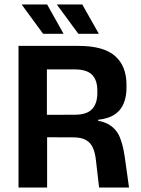

<svg xmlns="http://www.w3.org/2000/svg" viewBox="-20 -846 634 866"><path d="M427 0 412.5 -124.5Q409 -158 398.5 -180.5Q388 -203 367 -214.8Q346 -226.5 309 -226.5L154.5 -227V-328L317 -328.5Q371.5 -328.5 395.2 -353.8Q419 -379 419 -426V-438Q419 -484.5 395.2 -508.8Q371.5 -533 316 -533H153V-639H334.5Q447 -639 498.8 -593.5Q550.5 -548 550.5 -464V-450Q550.5 -387 520 -350Q489.5 -313 423 -306V-288L386.5 -306Q443.5 -302 474.8 -282Q506 -262 520.5 -226.8Q535 -191.5 542.5 -139.5L562 0ZM63.5 0V-639H191.5V-292L192.5 -243.5V0ZM192.5 -826 266 -695V-693.5H174.5L78.5 -824.5V-826ZM351 -826 425 -695V-693.5H333.5L237.5 -824V-826Z"/></svg>

Font: Anek Latin Medium SemiBold
Style: Regular
Weight: 600
Version: Version 1.003